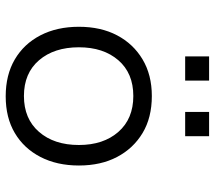

<svg xmlns="http://www.w3.org/2000/svg" viewBox="-60 -686 754 674"><g transform="rotate(90 317.0 -349.0)"><path d="M318 8Q243 8 188.5 -24Q134 -56 104 -114Q74 -172 74 -249Q74 -326 104 -383Q134 -440 188.5 -472.5Q243 -505 317 -505Q393 -505 447 -472.5Q501 -440 531 -383Q561 -326 561 -249Q561 -172 531 -114Q501 -56 447 -24Q393 8 318 8ZM317 -56Q397 -56 443 -109Q489 -162 489 -249Q489 -335 443 -387.5Q397 -440 317 -440Q237 -440 191.5 -387.5Q146 -335 146 -249Q146 -162 191.5 -109Q237 -56 317 -56ZM373 -622V-706H458V-622ZM178 -622V-706H263V-622Z"/></g></svg>

Font: Nunito Sans 6pt Light
Style: Regular
Weight: 300
Version: Version 3.101;gftools[0.9.27]